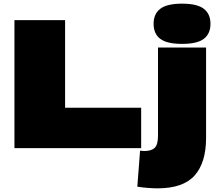

<svg xmlns="http://www.w3.org/2000/svg" viewBox="-20 -810 1190 1050"><path d="M59 0V-700H336V-221H752V0ZM976 -570Q893 -570 856.5 -597.5Q820 -625 820 -680Q820 -734 856.5 -762Q893 -790 976 -790Q1058 -790 1094.5 -762Q1131 -734 1131 -680Q1131 -625 1094.5 -597.5Q1058 -570 976 -570ZM1107 -550V-56Q1107 79 1044.5 149.5Q982 220 841 220Q819 220 787 217.5Q755 215 731 211L746 14Q759 16 768 16Q808 16 826 -1.5Q844 -19 844 -66V-550Z"/></svg>

Font: Georama Extended Black
Style: Regular
Weight: 900
Width: 7
Designer: Jean-Baptiste Levee
Foundry: Production Type
Version: Version 1.000